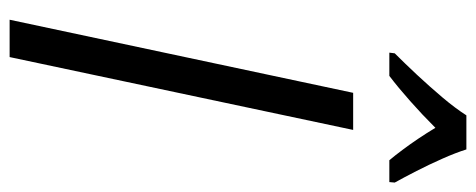

<svg xmlns="http://www.w3.org/2000/svg" viewBox="-315 -674 989 399"><g transform="rotate(90 179.5 -474.5)"><path d="M21 0 172.9 -713.9H250L98.6 0ZM89.4 -789.1 90.8 -800.3Q110.8 -820.3 135.3 -846.4Q159.7 -872.6 182.4 -899.4Q205.1 -926.3 219.7 -949.2H290.5Q297.4 -927.2 309.6 -899.7Q321.8 -872.1 335.4 -845.5Q349.1 -818.8 359.4 -800.3L358.4 -789.1H313Q302.7 -801.3 291.3 -816.7Q279.8 -832 268.3 -849.1Q256.8 -866.2 245.6 -884.8Q217.8 -856.9 189.9 -832.3Q162.1 -807.6 137.7 -789.1Z"/></g></svg>

Font: Open Sans SemiCondensed
Style: Italic
Weight: 400
Width: 4
Italic angle: -12°
Designer: Monotype Design Team
Foundry: Monotype Imaging Inc.
Version: Version 3.000